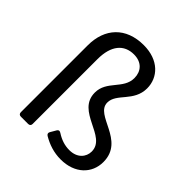

<svg xmlns="http://www.w3.org/2000/svg" viewBox="-190 -816 957 957"><g transform="rotate(45 288.5 -338.0)"><path d="M258.8 -26.4C296.9 -3.9 338.9 10.7 387.7 10.7C487.3 10.7 547.9 -50.8 547.9 -130.9C547.9 -284.2 351.6 -264.6 351.6 -354.5C351.6 -419.9 442.4 -450.2 442.4 -544.9C442.4 -621.1 383.8 -685.5 278.3 -685.5C152.3 -685.5 81.1 -606.4 81.1 -487.3V-15.6C81.1 -5.9 86.9 0 96.7 0H148.4C158.2 0 164.1 -5.9 164.1 -15.6V-472.7C164.1 -569.3 207 -618.2 276.4 -618.2C332 -618.2 361.3 -583 361.3 -536.1C361.3 -458 272.5 -429.7 272.5 -345.7C272.5 -212.9 469.7 -233.4 469.7 -127C469.7 -87.9 440.4 -52.7 385.7 -52.7C352.5 -52.7 323.2 -62.5 293 -82C284.2 -87.9 276.4 -86.9 271.5 -78.1L253.9 -47.9C249 -40 250 -32.2 258.8 -26.4Z"/></g></svg>

Font: Ed Sans Neue
Style: Regular
Weight: 400
Designer: Stephen Hutchings
Version: Version 1.004;PS 001.004;hotconv 1.0.88;makeotf.lib2.5.64775